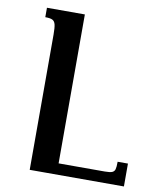

<svg xmlns="http://www.w3.org/2000/svg" viewBox="-81 -779 701 843"><g transform="rotate(10 269.5 -357.0)"><path d="M529 0H109V-603Q109 -634 105.5 -648Q102 -662 92 -667Q82 -672 60 -672V-714H229V-50H435Q458 -50 467.5 -54Q477 -58 480 -68Q483 -78 483 -102H529Z"/></g></svg>

Font: Noto Serif Armenian Medium
Style: Regular
Weight: 500
Designer: Monotype Design team
Foundry: Monotype Imaging Inc.
Version: Version 1.000